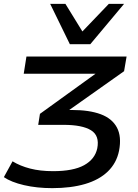

<svg xmlns="http://www.w3.org/2000/svg" viewBox="-49 -785 717 995"><path d="M222 190Q142 190 75.5 174.5Q9 159 -29 133L16 51Q55 75 107 88.5Q159 102 226 102Q331 102 387 71Q443 40 455 -16Q468 -82 422.5 -110Q377 -138 280 -138H149L158 -195L485 -431L478 -403H74L88 -492H607L594 -416L280 -194L255 -215H324Q414 -215 473 -193Q532 -171 557 -124Q582 -77 568 -4Q555 60 510 103.5Q465 147 392 168.5Q319 190 222 190ZM313 -556 211 -765H290L378 -622L515 -765H594L419 -556Z"/></svg>

Font: Nunito Sans 10pt Expanded SemiBold
Style: Italic
Weight: 600
Width: 7
Italic angle: -9°
Designer: Vernon Adams
Foundry: Vernon Adams
Version: Version 3.101;gftools[0.9.27]